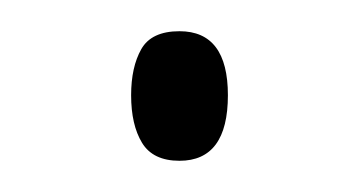

<svg xmlns="http://www.w3.org/2000/svg" viewBox="-20 -96 229 123"><path d="M64 -35Q64 -53 70.5 -64.5Q77 -76 95 -76Q126 -76 126 -35Q126 7 95 7Q78 7 71 -4.5Q64 -16 64 -35Z"/></svg>

Font: Noto Sans Arabic UI XCn XLt
Style: Regular
Weight: 200
Width: 2
Designer: Monotype Design Team, Nadine Chahine and Nizar Qandah
Foundry: Monotype Imaging Inc.
Version: Version 2.010; ttfautohint (v1.8.4.7-5d5b)